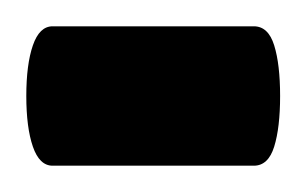

<svg xmlns="http://www.w3.org/2000/svg" viewBox="-40 -126 233 146"><path d="M0 0V-106H153V0ZM153 0V-106Q164 -106 168.5 -91.5Q173 -77 173 -53Q173 -29 168.5 -14.5Q164 0 153 0ZM0 0Q-10 0 -15 -14.5Q-20 -29 -20 -53Q-20 -77 -15 -91.5Q-10 -106 0 -106Z"/></svg>

Font: El Messiri
Style: Regular
Weight: 400
Designer: Mohamed Gaber
Foundry: Kief Type Foundry
Version: Version 2.020